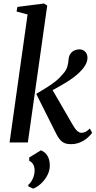

<svg xmlns="http://www.w3.org/2000/svg" viewBox="-20 -834 564 1124"><path d="M36 0 141.5 -749.5 77 -766.5 82 -793.5 237.5 -813.5 256.5 -801.5 143 0ZM393.5 10Q374 10 358.5 3.8Q343 -2.5 330.8 -16.8Q318.5 -31 307 -55L192 -284.5Q224.5 -304 252.5 -321.2Q280.5 -338.5 305.2 -358.2Q330 -378 351.5 -404.5Q369.5 -425 375 -447Q380.5 -469 381.5 -487Q383.5 -507 393 -520Q402.5 -533 416.2 -539Q430 -545 443.5 -545Q466.5 -545 479 -531Q491.5 -517 492 -497.5Q492 -478 483.2 -459.8Q474.5 -441.5 460 -426Q443.5 -406.5 417.5 -386.2Q391.5 -366 361.2 -347.8Q331 -329.5 302.8 -314.2Q274.5 -299 253 -288.5L278 -323.5L407.5 -100Q420.5 -77.5 432.8 -67Q445 -56.5 457 -56.5Q468 -56.5 480 -62Q492 -67.5 506 -81.5L519.5 -56.5Q510.5 -43.5 492.8 -27.8Q475 -12 450 -1Q425 10 393.5 10ZM174 270.5 145.5 256.5V248.5Q162.5 234 172.8 210.2Q183 186.5 182.5 162Q182.5 143 174.2 128.5Q166 114 151 107.5V88L219.5 46Q245 56 258 78.5Q271 101 271.5 131.5Q272.5 161.5 258.5 189.5Q244.5 217.5 222 239Q199.5 260.5 174 270.5Z"/></svg>

Font: Merriweather 72pt Medium
Style: Italic
Weight: 500
Italic angle: -7.8°
Version: Version 2.101